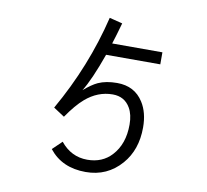

<svg xmlns="http://www.w3.org/2000/svg" viewBox="-93 -926 1186 1099"><g transform="rotate(10 500.0 -376.5)"><path d="M788.1 -611.3H473.1Q418.5 -458 375 -388.2Q419.9 -427.2 454.1 -442.9Q499.5 -463.4 564 -463.4Q666 -463.4 716.8 -382.8Q753.9 -324.7 753.9 -237.8Q753.9 -107.9 680.2 -23.4Q599.1 69.8 473.6 69.8Q335.9 69.8 260.7 -25.9L314.9 -78.1Q377 -1 470.7 -1Q558.6 -1 612.3 -60.1Q674.8 -127.9 674.8 -240.7Q674.8 -299.3 652.8 -336.9Q619.6 -394.5 550.3 -394.5Q463.9 -394.5 392.1 -332.5Q347.7 -294.4 296.9 -220.2L232.9 -262.2Q386.2 -530.3 457 -823.2L532.7 -804.2Q511.7 -729 496.1 -681.2H788.1Z"/></g></svg>

Font: BIZ UDPGothic
Style: Regular
Weight: 400
Designer: TypeBank Co., Ltd.
Foundry: Morisawa Inc.
Version: Version 1.051